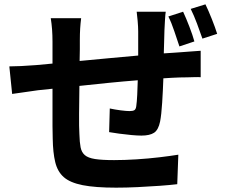

<svg xmlns="http://www.w3.org/2000/svg" viewBox="-20 -819 1040 885"><path d="M876 -628 807 -605Q796 -637 783.5 -675Q771 -713 756 -743L824 -765Q838 -735 853 -696Q868 -657 876 -628ZM610 -765H744Q742 -754 740.5 -727Q739 -700 738 -680Q737 -651 736.5 -624.5Q736 -598 735 -573Q755 -574 774 -575.5Q793 -577 810 -578Q830 -580 856.5 -581.5Q883 -583 905 -585V-463Q896 -464 878.5 -463.5Q861 -463 841.5 -462.5Q822 -462 809 -462Q793 -461 774 -460.5Q755 -460 733 -458Q731 -401 727.5 -345.5Q724 -290 718 -259Q710 -220 690 -207Q670 -194 632 -194Q614 -194 586 -196.5Q558 -199 529 -203Q500 -207 483 -210L486 -319Q509 -314 535.5 -310.5Q562 -307 577 -307Q592 -307 599 -311Q606 -315 608 -329Q611 -350 612.5 -381.5Q614 -413 615 -449Q550 -444 480 -437Q410 -430 346 -423Q345 -356 344.5 -294Q344 -232 346 -200Q347 -163 351.5 -140Q356 -117 371 -104Q386 -91 418 -86Q450 -81 506 -81Q554 -81 609 -84.5Q664 -88 714.5 -94Q765 -100 802 -106L797 30Q764 34 715.5 37.5Q667 41 614.5 43.5Q562 46 515 46Q419 46 361 34.5Q303 23 274 -2.5Q245 -28 234.5 -72Q224 -116 223 -180Q222 -201 222 -237.5Q222 -274 222 -319Q222 -364 222 -410L155 -403Q140 -401 116.5 -397.5Q93 -394 71 -391Q49 -388 36 -386L23 -513Q44 -513 77 -514.5Q110 -516 147 -519L222 -526V-626Q222 -657 220 -683.5Q218 -710 214 -735H354Q351 -711 349.5 -687.5Q348 -664 348 -633Q348 -616 348 -591.5Q348 -567 347 -538Q410 -544 480 -550.5Q550 -557 617 -563V-674Q617 -694 614.5 -722.5Q612 -751 610 -765ZM859 -778 927 -799Q941 -770 956.5 -731Q972 -692 981 -663L913 -641Q902 -673 888 -710.5Q874 -748 859 -778Z"/></svg>

Font: Noto IKEA Simplified Chinese
Style: Bold
Weight: 700
Designer: Monotype Design Team
Foundry: Monotype Imaging Inc.
Version: Version 1.100